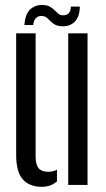

<svg xmlns="http://www.w3.org/2000/svg" viewBox="-20 -732 420 760"><path d="M44 -118V-600H121V-112.5Q121 -80.5 133 -66.2Q145 -52 171.5 -52Q188.5 -52 205.5 -60V-14Q181 7.5 145.5 7.5Q96.5 7.5 70.2 -22Q44 -51.5 44 -118ZM250 0V-600H326.5V0ZM260.5 -706H296Q295.5 -666 276 -646.2Q256.5 -626.5 224 -628Q202.5 -629.5 190.8 -638.8Q179 -648 170.2 -657.5Q161.5 -667 149 -668.5Q135 -670.5 124.5 -662.5Q114 -654.5 111.5 -633H76.5Q80 -679.5 102.2 -697.2Q124.5 -715 154.5 -712Q170.5 -710.5 180 -704.2Q189.5 -698 196.8 -690.8Q204 -683.5 210.5 -678Q217 -672.5 226.5 -671.5Q244.5 -670.5 252.5 -680.2Q260.5 -690 260.5 -706Z"/></svg>

Font: Big Shoulders Stencil Display Thin Medium
Style: Regular
Weight: 500
Version: Version 2.001